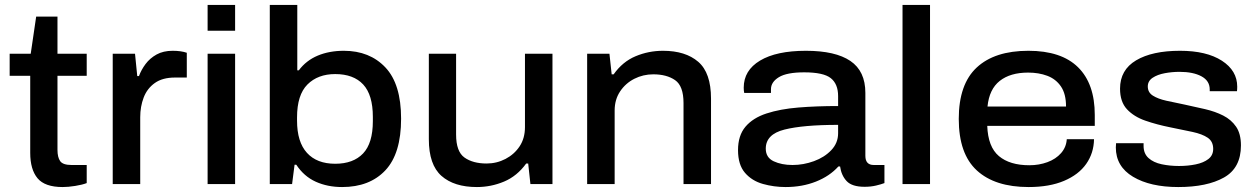

<svg xmlns="http://www.w3.org/2000/svg" viewBox="-20 -743 5070 775"><path d="M233 12Q161 12 131.5 -23.5Q102 -59 102 -126V-437H19V-526H104L126 -676H212V-526H330V-437H212V-138Q212 -108 223 -92.5Q234 -77 269 -77H330V-4Q312 3 283.5 7.5Q255 12 233 12Z M435 0V-526H525L534 -436H541Q550 -461 567.5 -484.5Q585 -508 612 -523Q639 -538 677 -538Q711 -538 734 -530V-430H686Q636 -430 605 -408Q574 -386 560 -349.5Q546 -313 546 -270V0Z M818 -619V-723H929V-619ZM818 0V-526H929V0Z M1361 12Q1302 12 1254.5 -9.5Q1207 -31 1176 -78H1169L1159 0H1069V-723H1180V-459H1186Q1216 -499 1262.5 -518.5Q1309 -538 1368 -538Q1472 -538 1535.5 -471Q1599 -404 1599 -264Q1599 -123 1535.5 -55.5Q1472 12 1361 12ZM1333 -82Q1406 -82 1445.5 -123.5Q1485 -165 1485 -254V-271Q1485 -360 1446 -402Q1407 -444 1333 -444Q1263 -444 1221 -402Q1179 -360 1179 -269V-256Q1179 -170 1219 -126Q1259 -82 1333 -82Z M1905 12Q1813 12 1762 -33Q1711 -78 1711 -181V-526H1821V-200Q1821 -131 1855 -107Q1889 -83 1944 -83Q1985 -83 2020.5 -101.5Q2056 -120 2077.5 -152.5Q2099 -185 2099 -230V-526H2210V0H2121L2112 -83H2104Q2067 -32 2014.5 -10Q1962 12 1905 12Z M2350 0V-526H2440L2449 -443H2457Q2493 -494 2545.5 -516Q2598 -538 2656 -538Q2747 -538 2798.5 -493.5Q2850 -449 2850 -345V0H2739V-327Q2739 -396 2705 -419.5Q2671 -443 2617 -443Q2576 -443 2540.5 -425Q2505 -407 2483 -374Q2461 -341 2461 -297V0Z M3151 12Q3104 12 3059.5 -0.5Q3015 -13 2987 -45.5Q2959 -78 2959 -137Q2959 -196 2989 -231.5Q3019 -267 3074 -285Q3129 -303 3202.5 -309Q3276 -315 3363 -315V-355Q3363 -404 3333.5 -427.5Q3304 -451 3226 -451Q3156 -451 3124 -431.5Q3092 -412 3092 -383V-368H2984Q2982 -377 2982 -389Q2982 -459 3048 -498.5Q3114 -538 3233 -538Q3352 -538 3412.5 -497Q3473 -456 3473 -368V-114Q3473 -77 3507 -77H3550V-4Q3537 1 3516 6Q3495 11 3470 11Q3419 11 3397.5 -12Q3376 -35 3371 -71H3364Q3329 -32 3273.5 -10Q3218 12 3151 12ZM3179 -77Q3223 -77 3265.5 -92.5Q3308 -108 3335.5 -137Q3363 -166 3363 -205V-239Q3222 -239 3146.5 -220Q3071 -201 3071 -143Q3071 -107 3103 -92Q3135 -77 3179 -77Z M3623 0V-723H3734V0Z M4132 12Q3996 12 3923 -55Q3850 -122 3850 -263Q3850 -403 3922.5 -470.5Q3995 -538 4131 -538Q4264 -538 4331.5 -471.5Q4399 -405 4399 -279V-235H3965Q3968 -150 4012 -113Q4056 -76 4135 -76Q4174 -76 4208 -88.5Q4242 -101 4263 -125Q4284 -149 4286 -181H4396Q4395 -125 4364.5 -81.5Q4334 -38 4275 -13Q4216 12 4132 12ZM3966 -313H4283Q4283 -364 4262.5 -394Q4242 -424 4207.5 -437Q4173 -450 4130 -450Q4058 -450 4015.5 -416.5Q3973 -383 3966 -313Z M4736 12Q4623 12 4553.5 -29.5Q4484 -71 4484 -148Q4484 -152 4484.5 -156.5Q4485 -161 4485 -165H4596Q4596 -162 4596 -159.5Q4596 -157 4596 -154Q4596 -123 4616 -105Q4636 -87 4669 -80Q4702 -73 4739 -73Q4775 -73 4806.5 -79.5Q4838 -86 4857.5 -101Q4877 -116 4877 -142Q4877 -172 4855 -187Q4833 -202 4793.5 -210.5Q4754 -219 4704 -229Q4649 -240 4603 -256Q4557 -272 4529 -302Q4501 -332 4501 -385Q4501 -461 4566 -499.5Q4631 -538 4743 -538Q4850 -538 4912 -498Q4974 -458 4974 -393Q4974 -382 4973 -375H4863V-382Q4863 -417 4829.5 -435Q4796 -453 4741 -453Q4711 -453 4681.5 -447.5Q4652 -442 4632.5 -429Q4613 -416 4613 -394Q4613 -370 4633.5 -357Q4654 -344 4687.5 -336.5Q4721 -329 4761 -321Q4803 -312 4844 -302.5Q4885 -293 4917.5 -276.5Q4950 -260 4969.5 -231.5Q4989 -203 4989 -156Q4989 -65 4920.5 -26.5Q4852 12 4736 12Z"/></svg>

Font: Archivo SemiExpanded Medium
Style: Regular
Weight: 500
Width: 6
Designer: Hector Gatti
Foundry: Omnibus-Type
Version: Version 2.001; ttfautohint (v1.8.3)